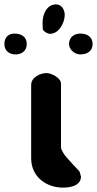

<svg xmlns="http://www.w3.org/2000/svg" viewBox="-75 -854 442 875"><path d="M137 -521C109 -521 67 -502 67 -467V-133C67 -48 136 1 212 1C243 1 294 -6 294 -50C294 -51 293 -53 293 -53C293 -56 288 -70 287 -73C276 -84 229 -135 220 -147C215 -153 203 -176 203 -180V-473C203 -499 159 -521 137 -521ZM-55 -654C-55 -622 -33 -606 -3 -606C25 -606 47 -624 47 -653C47 -687 21 -701 -9 -701C-38 -701 -55 -682 -55 -654ZM240 -660C236 -630 264 -606 291 -606C321 -606 347 -620 347 -653C347 -686 322 -701 292 -701C267 -701 244 -689 240 -660ZM120 -720C126 -709 141 -700 153 -700C194 -700 220 -751 220 -786C220 -809 206 -834 181 -834C137 -834 119 -788 119 -750C119 -745 120 -724 120 -720Z"/></svg>

Font: Asimov Print
Style: Regular
Weight: 500
Designer: Google
Version: Version 2.000980: 2014